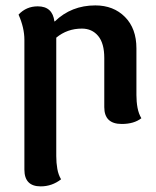

<svg xmlns="http://www.w3.org/2000/svg" viewBox="-20 -448 573 703"><path d="M69.3 -302.2Q69.3 -346.2 47.9 -394.5Q76.2 -424.8 118.2 -424.8Q172.4 -424.8 179.2 -369.6H180.7Q241.2 -428.2 329.1 -428.2Q395.5 -428.2 437.5 -386Q479.5 -343.8 479.5 -271V-100.1Q479.5 -75.2 483.6 -53.2Q487.8 -31.2 497.6 -15.1Q470.7 5.9 425.8 5.9Q361.8 5.9 361.8 -55.7V-235.8Q361.8 -289.6 339.4 -316.4Q316.9 -343.3 279.8 -343.3Q226.1 -343.3 186 -310.1V123.5Q186 148.4 189.9 170.4Q193.8 192.4 203.6 208.5Q170.4 234.4 128.9 234.4Q69.3 234.4 69.3 172.9Z"/></svg>

Font: Bainsley
Style: Bold
Weight: 700
Designer: Paul James MIller
Foundry: High-Logic / Made with FontCreator
Version: Version 1.411;March 28, 2021;FontCreator 13.0.0.2683 64-bit